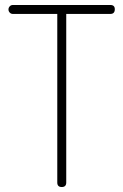

<svg xmlns="http://www.w3.org/2000/svg" viewBox="-20 -751 495 771"><path d="M210 -695H32Q24 -695 19 -700.5Q14 -706 14 -713Q14 -720 19 -725.5Q24 -731 32 -731H423Q441 -731 441 -714Q441 -695 423 -695H246V-18Q246 0 228 0Q210 0 210 -18Z"/></svg>

Font: Dosis
Style: ExtraLight
Weight: 250
Designer: Edgar Tolentino, Pablo Impallari, Igino Marini
Foundry: Edgar Tolentino, Pablo Impallari, Igino Marini
Version: Version 1.007